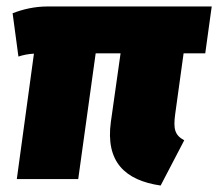

<svg xmlns="http://www.w3.org/2000/svg" viewBox="-20 -554 675 594"><path d="M548 -389H615L635 -534H128C86 -534 50 -525 19 -513L37 -379C52 -384 67 -387 85 -388L32 0H222L276 -389H353L323 -177C306 -53 367 4 477 20L550 -120C520 -136 516 -156 522 -201Z"/></svg>

Font: Fira Sans Heavy
Style: Italic
Weight: 900
Italic angle: -8°
Designer: bBox Type GmbH & Carrois Corporate GbR & Edenspiekermann AG
Foundry: bBox Type GmbH & Carrois Corporate GbR & Edenspiekermann AG
Version: Version 4.301;PS 004.301;hotconv 1.0.88;makeotf.lib2.5.64775